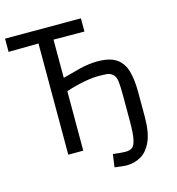

<svg xmlns="http://www.w3.org/2000/svg" viewBox="-120 -798 957 1039"><g transform="rotate(-15 358.5 -278.5)"><path d="M171 0V-623L3 -621V-695H428V-621L255 -622V-408Q295 -419 349.5 -433Q404 -447 453 -447Q524 -447 560.5 -421Q597 -395 610.5 -346.5Q624 -298 624 -229V-91Q624 -5 602 45Q580 95 543 116.5Q506 138 461 138Q451 138 435.5 136Q420 134 407.5 132.5Q395 131 395 131L405 59Q411 60 435.5 62.5Q460 65 477 65Q497 65 511 56Q525 47 532.5 14.5Q540 -18 540 -87V-233Q540 -282 537 -309.5Q534 -337 522 -349Q506 -366 482.5 -367.5Q459 -369 441 -369Q410 -369 374 -363Q338 -357 306 -348.5Q274 -340 255 -333V0Z"/></g></svg>

Font: Ruda
Style: Regular
Weight: 400
Designer: Mariela Monsalve and Angelina Sanchez
Foundry: Mariela Monsalve and Angelina Sanchez
Version: Version 2.000